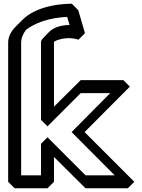

<svg xmlns="http://www.w3.org/2000/svg" viewBox="-20 -980 768 1035"><path d="M574 -478 366 -268 598 -35H441L236 -240L201 -205V-35H94V-752C94 -773 103 -796 120 -819C166 -855 241 -884 342 -889L355 -845C310 -846 267 -830 247 -810L212 -774C205 -767 201 -759 201 -752V-334L236 -299L415 -478ZM680 -513 645 -548H415L271 -405V-752C271 -753 272 -755 272 -756C304 -773 356 -782 403 -766L438 -801L402 -925L367 -960C235 -958 148 -920 101 -873L100 -872L65 -837C37 -809 24 -779 24 -752V0L59 35H236L271 0V-134L441 35H669L704 0L669 -35L436 -268Z"/></svg>

Font: Hussar Press
Style: Bold
Weight: 700
Foundry: Cannot Into Space Fonts
Version: Version 1.43